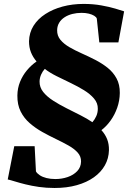

<svg xmlns="http://www.w3.org/2000/svg" viewBox="-20 -840 652 956"><path d="M522.5 -92.5Q521.5 -51 502.2 -16.8Q483 17.5 447.5 42.8Q412 68 362.5 82Q313 96 251.5 96Q210.5 96 174 90.8Q137.5 85.5 107.2 78Q77 70.5 54.5 63.5Q32 56.5 18.5 53.5L51 -112H152.5L159 13.5Q164.5 23.5 178 32.5Q191.5 41.5 211.5 46.5Q231.5 51.5 255.5 51.5Q288 51.5 317 41.5Q346 31.5 364.5 12Q383 -7.5 383.5 -35.5Q384 -61 366.8 -80.2Q349.5 -99.5 321 -115.5Q292.5 -131.5 258.5 -147.8Q224.5 -164 190.5 -183Q156.5 -202 128 -226.8Q99.5 -251.5 82.8 -285Q66 -318.5 66.5 -364.5Q67 -401 79.8 -432.5Q92.5 -464 114 -489.8Q135.5 -515.5 162 -534Q144 -555 134.2 -579.5Q124.5 -604 124.5 -634.5Q125.5 -677.5 147 -711.8Q168.5 -746 206 -770.2Q243.5 -794.5 292.2 -807.5Q341 -820.5 396 -820.5Q444 -820.5 484.2 -813.2Q524.5 -806 554 -797.2Q583.5 -788.5 598 -783.5L569.5 -629H474.5L462 -747.5Q459.5 -755 449 -761.5Q438.5 -768 422.5 -772Q406.5 -776 386 -776Q362 -776 340.2 -770.5Q318.5 -765 301.5 -754Q284.5 -743 274.8 -727Q265 -711 264.5 -690Q264 -662 280.8 -641.8Q297.5 -621.5 325.5 -605.2Q353.5 -589 387.2 -574Q421 -559 454.5 -541.8Q488 -524.5 515.8 -502.5Q543.5 -480.5 560.2 -449.8Q577 -419 576.5 -377Q576 -338.5 563.5 -303.2Q551 -268 530.5 -239.5Q510 -211 485 -192Q504 -171 513.5 -146.8Q523 -122.5 522.5 -92.5ZM467 -298.5Q467.5 -326.5 448.2 -349.2Q429 -372 398 -391Q367 -410 331 -427.2Q295 -444.5 261.2 -461.2Q227.5 -478 203 -497Q192 -485 184.8 -468.8Q177.5 -452.5 177 -434.5Q176.5 -405.5 195.2 -382Q214 -358.5 244.8 -338.8Q275.5 -319 311 -301.2Q346.5 -283.5 380.5 -266.2Q414.5 -249 440 -231.5Q452 -245 459.5 -262Q467 -279 467 -298.5Z"/></svg>

Font: Merriweather 96pt Black
Style: Italic
Weight: 900
Italic angle: -7.8°
Version: Version 2.101